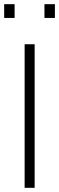

<svg xmlns="http://www.w3.org/2000/svg" viewBox="-21 -900 283 920"><path d="M97 0V-688H145V0ZM-1 -814V-880H49V-814ZM192 -814V-880H242V-814Z"/></svg>

Font: Saira Semi Condensed ExtraLight
Style: Regular
Weight: 200
Width: 4
Designer: Hector Gatti with collaboration of the Omnibus-Type team
Foundry: Omnibus-Type
Version: Version 1.001; ttfautohint (v1.8)